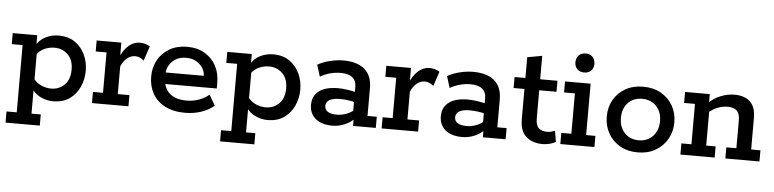

<svg xmlns="http://www.w3.org/2000/svg" viewBox="-45 -816 4903 1217"><g transform="rotate(5 2406.0 -207.5)"><path d="M10 -398H166V-332L159 -331Q180 -369 219 -388.5Q258 -408 301 -408Q365 -408 407 -378Q449 -348 470.5 -301Q492 -254 492 -200Q492 -146 470.5 -98Q449 -50 407 -20Q365 10 301 10Q258 10 219 -10Q180 -30 159 -67L173 -66V100H232V171H14V100H79V-328H10ZM283 -69Q333 -69 367.5 -103Q402 -137 402 -200Q402 -262 367.5 -295.5Q333 -329 283 -329Q251 -329 221 -316.5Q191 -304 168 -274L173 -310V-85L168 -124Q191 -95 221 -82Q251 -69 283 -69Z M549 0V-71H613V-328H544V-398H701V-287L691 -296Q715 -352 747.5 -380Q780 -408 819 -408Q853 -408 883 -390L852 -297Q838 -309 824 -314.5Q810 -320 797 -320Q768 -320 744.5 -300.5Q721 -281 707 -247V-71H781V0Z M1142 10Q1065 10 1012.5 -18Q960 -46 934 -93.5Q908 -141 908 -200Q908 -258 933.5 -305Q959 -352 1007 -380Q1055 -408 1119 -408Q1185 -408 1232 -380Q1279 -352 1304 -305Q1329 -258 1329 -199V-161H960V-234H1240Q1240 -259 1225.5 -282.5Q1211 -306 1184.5 -322Q1158 -338 1119 -338Q1080 -338 1053 -321.5Q1026 -305 1011.5 -279Q997 -253 997 -225V-200Q997 -139 1034 -103.5Q1071 -68 1145 -68Q1187 -68 1224.5 -82Q1262 -96 1287 -118L1326 -52Q1294 -23 1245.5 -6.5Q1197 10 1142 10Z M1375 -398H1531V-332L1524 -331Q1545 -369 1584 -388.5Q1623 -408 1666 -408Q1730 -408 1772 -378Q1814 -348 1835.5 -301Q1857 -254 1857 -200Q1857 -146 1835.5 -98Q1814 -50 1772 -20Q1730 10 1666 10Q1623 10 1584 -10Q1545 -30 1524 -67L1538 -66V100H1597V171H1379V100H1444V-328H1375ZM1648 -69Q1698 -69 1732.5 -103Q1767 -137 1767 -200Q1767 -262 1732.5 -295.5Q1698 -329 1648 -329Q1616 -329 1586 -316.5Q1556 -304 1533 -274L1538 -310V-85L1533 -124Q1556 -95 1586 -82Q1616 -69 1648 -69Z M2081 10Q2009 10 1971 -23Q1933 -56 1933 -110Q1933 -167 1974.5 -198.5Q2016 -230 2096 -230Q2123 -230 2156.5 -225Q2190 -220 2219 -212L2203 -201V-249Q2203 -287 2178 -307.5Q2153 -328 2103 -328Q2069 -328 2036 -319Q2003 -310 1973 -293L1950 -367Q1988 -388 2032 -398Q2076 -408 2112 -408Q2202 -408 2249 -367.5Q2296 -327 2296 -248V-71H2355V0H2210V-64L2223 -53Q2197 -23 2158 -6.5Q2119 10 2081 10ZM2102 -62Q2132 -62 2163.5 -74Q2195 -86 2212 -105L2203 -77V-174L2219 -148Q2191 -156 2164 -159.5Q2137 -163 2112 -163Q2070 -163 2047 -150Q2024 -137 2024 -111Q2024 -87 2044 -74.5Q2064 -62 2102 -62Z M2392 0V-71H2456V-328H2387V-398H2544V-287L2534 -296Q2558 -352 2590.5 -380Q2623 -408 2662 -408Q2696 -408 2726 -390L2695 -297Q2681 -309 2667 -314.5Q2653 -320 2640 -320Q2611 -320 2587.5 -300.5Q2564 -281 2550 -247V-71H2624V0Z M2907 10Q2835 10 2797 -23Q2759 -56 2759 -110Q2759 -167 2800.5 -198.5Q2842 -230 2922 -230Q2949 -230 2982.5 -225Q3016 -220 3045 -212L3029 -201V-249Q3029 -287 3004 -307.5Q2979 -328 2929 -328Q2895 -328 2862 -319Q2829 -310 2799 -293L2776 -367Q2814 -388 2858 -398Q2902 -408 2938 -408Q3028 -408 3075 -367.5Q3122 -327 3122 -248V-71H3181V0H3036V-64L3049 -53Q3023 -23 2984 -6.5Q2945 10 2907 10ZM2928 -62Q2958 -62 2989.5 -74Q3021 -86 3038 -105L3029 -77V-174L3045 -148Q3017 -156 2990 -159.5Q2963 -163 2938 -163Q2896 -163 2873 -150Q2850 -137 2850 -111Q2850 -87 2870 -74.5Q2890 -62 2928 -62Z M3416 10Q3353 10 3312.5 -24.5Q3272 -59 3272 -136V-328H3203V-398H3272V-530L3366 -547V-398H3476V-328H3366V-149Q3366 -104 3385.5 -87Q3405 -70 3439 -70Q3452 -70 3465 -73.5Q3478 -77 3488 -81L3500 -11Q3485 -2 3462.5 4Q3440 10 3416 10Z M3529 0V-71H3593V-328H3524V-398H3687V-71H3746V0ZM3640 -465Q3611 -465 3595 -482Q3579 -499 3579 -524Q3579 -551 3595 -568.5Q3611 -586 3640 -586Q3668 -586 3684 -568.5Q3700 -551 3700 -524Q3700 -499 3684 -482Q3668 -465 3640 -465Z M4022 10Q3957 10 3908.5 -18Q3860 -46 3833.5 -93.5Q3807 -141 3807 -200Q3807 -259 3833.5 -306Q3860 -353 3908.5 -380.5Q3957 -408 4022 -408Q4086 -408 4134.5 -380.5Q4183 -353 4210 -306Q4237 -259 4237 -200Q4237 -141 4210 -93.5Q4183 -46 4134.5 -18Q4086 10 4022 10ZM4022 -67Q4077 -67 4111.5 -104Q4146 -141 4146 -200Q4146 -258 4111.5 -294.5Q4077 -331 4022 -331Q3965 -331 3931 -294.5Q3897 -258 3897 -200Q3897 -141 3931 -104Q3965 -67 4022 -67Z M4293 0V-71H4357V-328H4288V-398H4445V-338L4432 -335Q4470 -373 4514.5 -390.5Q4559 -408 4602 -408Q4666 -408 4701.5 -375Q4737 -342 4737 -271V-71H4796V0H4579V-71H4643V-249Q4643 -290 4624.5 -309Q4606 -328 4565 -328Q4535 -328 4504 -316.5Q4473 -305 4439 -276L4451 -307V-71H4511V0Z"/></g></svg>

Font: Rokkitt Medium
Style: Regular
Weight: 500
Version: Version 3.103